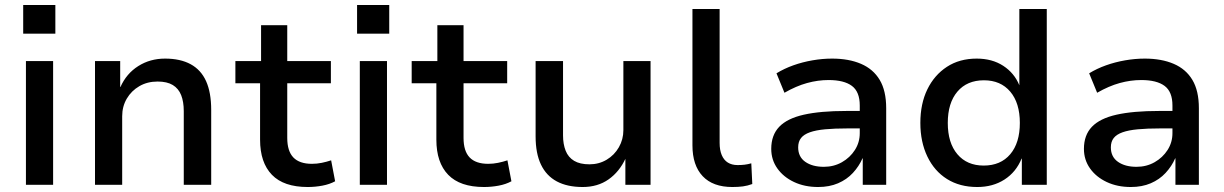

<svg xmlns="http://www.w3.org/2000/svg" viewBox="-20 -741 4910 770"><path d="M73 -606V-721H202V-606ZM84 0V-496H193V0Z M361 0V-496H462V-392H463Q487 -446 534.5 -476Q582 -506 642 -506Q703 -506 744.5 -483.5Q786 -461 806.5 -415.5Q827 -370 827 -300V0H717V-295Q717 -333 706.5 -359.5Q696 -386 673 -400Q650 -414 612 -414Q571 -414 539 -395.5Q507 -377 488.5 -345.5Q470 -314 470 -275V0Z M1214 9Q1118 9 1070.5 -40Q1023 -89 1023 -181V-407H924V-496H1027V-640H1132V-496H1307V-407H1132V-188Q1132 -135 1156.5 -109.5Q1181 -84 1231 -84Q1251 -84 1270.5 -88Q1290 -92 1308 -98L1324 -14Q1302 -2 1273 3.5Q1244 9 1214 9Z M1412 -606V-721H1541V-606ZM1423 0V-496H1532V0Z M1921 9Q1825 9 1777.5 -40Q1730 -89 1730 -181V-407H1631V-496H1734V-640H1839V-496H2014V-407H1839V-188Q1839 -135 1863.5 -109.5Q1888 -84 1938 -84Q1958 -84 1977.5 -88Q1997 -92 2015 -98L2031 -14Q2009 -2 1980 3.5Q1951 9 1921 9Z M2317 9Q2255 9 2213 -13.5Q2171 -36 2149.5 -81Q2128 -126 2128 -194V-496H2238V-198Q2238 -163 2248.5 -136.5Q2259 -110 2282.5 -96Q2306 -82 2344 -82Q2382 -82 2413 -100.5Q2444 -119 2462 -150.5Q2480 -182 2480 -219V-496H2589V0H2488V-106H2489Q2464 -52 2420.5 -21.5Q2377 9 2317 9Z M2917 9Q2839 9 2798 -34.5Q2757 -78 2757 -158V-705H2866V-168Q2866 -139 2874.5 -119Q2883 -99 2899 -89Q2915 -79 2938 -79Q2953 -79 2966 -80.5Q2979 -82 2993 -86L2997 -3Q2978 4 2959.5 6.5Q2941 9 2917 9Z M3261 9Q3207 9 3164.5 -11Q3122 -31 3097.5 -65.5Q3073 -100 3073 -144Q3073 -199 3105 -232.5Q3137 -266 3203.5 -281Q3270 -296 3374 -296H3444V-226H3379Q3327 -226 3289.5 -222.5Q3252 -219 3228 -210.5Q3204 -202 3192.5 -187.5Q3181 -173 3181 -150Q3181 -112 3209.5 -92Q3238 -72 3284 -72Q3324 -72 3356.5 -90.5Q3389 -109 3408.5 -139.5Q3428 -170 3428 -207V-318Q3428 -373 3396.5 -396.5Q3365 -420 3303 -420Q3260 -420 3216.5 -408Q3173 -396 3126 -369L3094 -447Q3125 -466 3161.5 -479Q3198 -492 3238 -499Q3278 -506 3317 -506Q3384 -506 3433 -485Q3482 -464 3508 -420.5Q3534 -377 3534 -307V0H3440V-106H3439Q3425 -74 3400.5 -47.5Q3376 -21 3341 -6Q3306 9 3261 9Z M3899 9Q3829 9 3778 -23Q3727 -55 3699 -113.5Q3671 -172 3671 -248Q3671 -325 3699 -382.5Q3727 -440 3777.5 -473Q3828 -506 3897 -506Q3959 -506 4003.5 -477Q4048 -448 4068 -399V-705H4178V0H4078V-105H4077Q4055 -51 4008.5 -21Q3962 9 3899 9ZM3925 -77Q3993 -77 4031.5 -122.5Q4070 -168 4070 -248Q4070 -328 4031.5 -373.5Q3993 -419 3926 -419Q3858 -419 3819.5 -373.5Q3781 -328 3781 -248Q3781 -168 3819.5 -122.5Q3858 -77 3925 -77Z M4515 9Q4461 9 4418.5 -11Q4376 -31 4351.5 -65.5Q4327 -100 4327 -144Q4327 -199 4359 -232.5Q4391 -266 4457.5 -281Q4524 -296 4628 -296H4698V-226H4633Q4581 -226 4543.5 -222.5Q4506 -219 4482 -210.5Q4458 -202 4446.5 -187.5Q4435 -173 4435 -150Q4435 -112 4463.5 -92Q4492 -72 4538 -72Q4578 -72 4610.5 -90.5Q4643 -109 4662.5 -139.5Q4682 -170 4682 -207V-318Q4682 -373 4650.5 -396.5Q4619 -420 4557 -420Q4514 -420 4470.5 -408Q4427 -396 4380 -369L4348 -447Q4379 -466 4415.5 -479Q4452 -492 4492 -499Q4532 -506 4571 -506Q4638 -506 4687 -485Q4736 -464 4762 -420.5Q4788 -377 4788 -307V0H4694V-106H4693Q4679 -74 4654.5 -47.5Q4630 -21 4595 -6Q4560 9 4515 9Z"/></svg>

Font: Nunito Sans 8pt SemiBold
Style: Regular
Weight: 600
Version: Version 3.101;gftools[0.9.27]